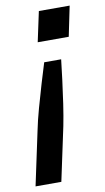

<svg xmlns="http://www.w3.org/2000/svg" viewBox="-112 -589 434 792"><g transform="rotate(-10 105.0 -193.0)"><path d="M83 -422 110 -548H239L213 -422ZM-29 162 19 -63Q27 -103 41 -153.5Q55 -204 69.5 -252.5Q84 -301 95 -336H166Q162 -301 156 -252.5Q150 -204 142.5 -153.5Q135 -103 127 -63L79 162Z"/></g></svg>

Font: Geist Medium
Style: Italic
Weight: 500
Italic angle: -12°
Designer: Basement.studio, Andrés Briganti, Mateo Zaragoza
Foundry: Basement.studio, Vercel, Andrés Briganti, Guido Ferreyra, Mateo Zaragoza
Version: Version 1.500; ttfautohint (v1.8.4.7-5d5b)